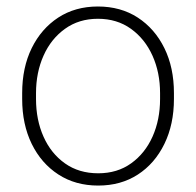

<svg xmlns="http://www.w3.org/2000/svg" viewBox="-20 -558 601 588"><path d="M280.8 10.3Q210.9 10.3 158.7 -23.7Q106.4 -57.6 77.1 -117.4Q47.9 -177.2 47.9 -254.9V-272.9Q47.9 -351.1 77.1 -410.6Q106.4 -470.2 158.4 -504.2Q210.4 -538.1 279.8 -538.1Q349.6 -538.1 401.9 -504.2Q454.1 -470.2 483.4 -410.6Q512.7 -351.1 512.7 -272.9V-254.9Q512.7 -177.2 483.4 -117.2Q454.1 -57.1 402.1 -23.4Q350.1 10.3 280.8 10.3ZM280.8 -27.3Q339.4 -27.3 381.8 -57.9Q424.3 -88.4 447.3 -139.9Q470.2 -191.4 470.2 -254.9V-272.9Q470.2 -335.9 447 -387.5Q423.8 -439 381.1 -469.7Q338.4 -500.5 279.8 -500.5Q221.7 -500.5 179 -469.7Q136.2 -439 113.3 -387.5Q90.3 -335.9 90.3 -272.9V-254.9Q90.3 -190.9 113.3 -139.4Q136.2 -87.9 179 -57.6Q221.7 -27.3 280.8 -27.3Z"/></svg>

Font: Roboto Slab ExtraLight
Style: Regular
Weight: 250
Designer: Google
Version: Version 2.000; ttfautohint (v1.8.1.43-b0c9)